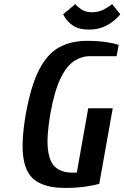

<svg xmlns="http://www.w3.org/2000/svg" viewBox="-20 -910 609 940"><path d="M298 10Q211 10 160 -21.5Q109 -53 95.5 -131.5Q82 -210 106 -350Q131 -490 171.5 -568.5Q212 -647 270 -678.5Q328 -710 405 -710Q458 -710 499 -704Q540 -698 561 -690L551 -635H421Q379 -635 342 -610.5Q305 -586 275.5 -524.5Q246 -463 226 -350Q207 -238 215 -176Q223 -114 253.5 -89.5Q284 -65 331 -65H356L412 -380H532L466 -10Q443 -3 398.5 3.5Q354 10 298 10ZM415 -765Q366 -765 336 -785.5Q306 -806 289 -840L349 -890Q361 -875 381 -862.5Q401 -850 431 -850Q461 -850 486 -862.5Q511 -875 529 -890L569 -840Q541 -806 502.5 -785.5Q464 -765 415 -765Z"/></svg>

Font: Cuprum
Style: Bold Italic
Weight: 700
Italic angle: -10°
Designer: Jovanny Lemonad
Foundry: Jovanny Lemonad
Version: Version 3.000